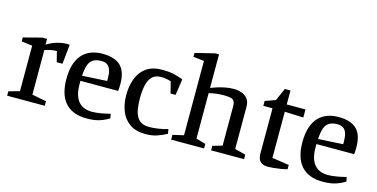

<svg xmlns="http://www.w3.org/2000/svg" viewBox="-73 -1096 2898 1475"><g transform="rotate(15 1376.0 -358.5)"><path d="M29 0V-35L115 -59V-421L29 -432V-463L174 -501H212V-455Q246 -477 287.5 -490Q329 -503 365 -503Q372 -503 379 -503Q386 -503 392 -502L376 -347H330L309 -430Q284 -430 259.5 -425Q235 -420 214 -412V-58L328 -36V0Z M665 11Q604 11 560.5 -6.5Q517 -24 489 -57.5Q461 -91 448 -137.5Q435 -184 435 -243Q435 -310 450.5 -358.5Q466 -407 494.5 -438.5Q523 -470 563.5 -485.5Q604 -501 654 -501Q753 -501 799.5 -455Q846 -409 846 -311Q846 -304 845.5 -294.5Q845 -285 845 -275.5Q845 -266 843 -256H543V-227Q543 -168 560 -128Q577 -88 609.5 -68.5Q642 -49 687 -49Q718 -49 757 -55.5Q796 -62 833 -72L840 -37Q801 -13 760.5 -1Q720 11 665 11ZM545 -297 742 -308V-330Q742 -367 734 -393Q726 -419 708 -432Q690 -445 660 -445Q619 -445 594.5 -429.5Q570 -414 559 -381.5Q548 -349 545 -297Z M1131 10Q1053 10 1004 -24.5Q955 -59 933 -116.5Q911 -174 911 -243Q911 -315 933 -373.5Q955 -432 1003.5 -466.5Q1052 -501 1131 -501Q1180 -501 1218 -493Q1256 -485 1296 -469L1277 -341H1237L1214 -432Q1196 -438 1176.5 -441.5Q1157 -445 1137 -445Q1089 -445 1064 -419.5Q1039 -394 1029 -349.5Q1019 -305 1019 -246Q1019 -198 1025 -161.5Q1031 -125 1045.5 -100Q1060 -75 1083.5 -62.5Q1107 -50 1143 -50Q1177 -50 1216.5 -56Q1256 -62 1292 -73L1298 -37Q1260 -16 1220 -3Q1180 10 1131 10Z M1333 0V-38L1420 -58V-649L1334 -659V-690L1489 -728H1519V-461Q1538 -469 1568 -478.5Q1598 -488 1632 -494.5Q1666 -501 1697 -501Q1732 -501 1761.5 -490.5Q1791 -480 1809 -456.5Q1827 -433 1827 -393V-58L1913 -36V0H1651V-36L1727 -58V-371Q1727 -409 1709.5 -421.5Q1692 -434 1638 -434Q1604 -434 1573 -430Q1542 -426 1519 -419V-58L1595 -36V0Z M2104 9Q2072 9 2054 -3Q2036 -15 2029.5 -33.5Q2023 -52 2023 -72V-434H1950V-473L2032 -502L2076 -602H2121V-491H2270V-427L2121 -433V-66L2256 -46V-12Q2235 -6 2205.5 -1Q2176 4 2148 6.5Q2120 9 2104 9Z M2542 11Q2481 11 2437.5 -6.5Q2394 -24 2366 -57.5Q2338 -91 2325 -137.5Q2312 -184 2312 -243Q2312 -310 2327.5 -358.5Q2343 -407 2371.5 -438.5Q2400 -470 2440.5 -485.5Q2481 -501 2531 -501Q2630 -501 2676.5 -455Q2723 -409 2723 -311Q2723 -304 2722.5 -294.5Q2722 -285 2722 -275.5Q2722 -266 2720 -256H2420V-227Q2420 -168 2437 -128Q2454 -88 2486.5 -68.5Q2519 -49 2564 -49Q2595 -49 2634 -55.5Q2673 -62 2710 -72L2717 -37Q2678 -13 2637.5 -1Q2597 11 2542 11ZM2422 -297 2619 -308V-330Q2619 -367 2611 -393Q2603 -419 2585 -432Q2567 -445 2537 -445Q2496 -445 2471.5 -429.5Q2447 -414 2436 -381.5Q2425 -349 2422 -297Z"/></g></svg>

Font: Manuale Medium
Style: Regular
Weight: 500
Designer: Eduardo Tunni / Pablo Cosgaya
Foundry: Eduardo Tunni / Pablo Cosgaya
Version: Version 1.002